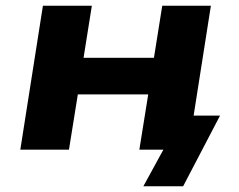

<svg xmlns="http://www.w3.org/2000/svg" viewBox="-20 -523 837 671"><path d="M481 128 551 0H478L497 -119H749L620 128ZM51 0 130 -503H301L272 -321H518L547 -503H717L638 0H467L498 -193H252L221 0Z"/></svg>

Font: Nunito Sans 7pt SemiExpanded ExtraBold
Style: Italic
Weight: 800
Width: 6
Italic angle: -9°
Designer: Vernon Adams
Foundry: Vernon Adams
Version: Version 3.101;gftools[0.9.27]